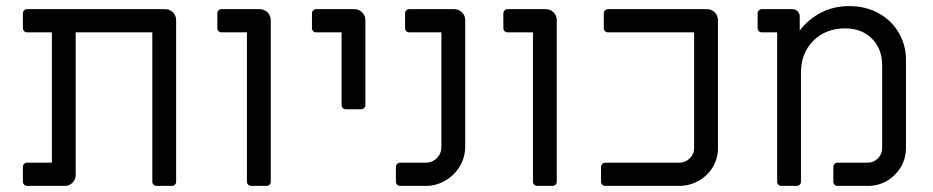

<svg xmlns="http://www.w3.org/2000/svg" viewBox="-20 -609 3058 629"><path d="M55 -14V-62Q55 -68 59 -72Q63 -76 69 -76H150V-503H69Q63 -503 59 -507Q55 -511 55 -517V-565Q55 -571 59 -575Q63 -579 69 -579H521Q536 -579 546.5 -568.5Q557 -558 557 -543V-14Q557 -8 553 -4Q549 0 543 0H493Q487 0 483 -4Q479 -8 479 -14V-503H228V-36Q228 -21 217.5 -10.5Q207 0 192 0H69Q63 0 59 -4Q55 -8 55 -14Z M789 -14V-503H706Q700 -503 696 -507Q692 -511 692 -517V-565Q692 -571 696 -575Q700 -579 706 -579H831Q846 -579 856.5 -568.5Q867 -558 867 -543V-14Q867 -8 863 -4Q859 0 853 0H803Q797 0 793 -4Q789 -8 789 -14Z M1099 -265V-503H1016Q1010 -503 1006 -507Q1002 -511 1002 -517V-565Q1002 -571 1006 -575Q1010 -579 1016 -579H1141Q1156 -579 1166.5 -568.5Q1177 -558 1177 -543V-265Q1177 -259 1173 -255Q1169 -251 1163 -251H1113Q1107 -251 1103 -255Q1099 -259 1099 -265Z M1277 -14V-62Q1277 -68 1281 -72Q1285 -76 1291 -76H1374Q1396 -76 1411 -91Q1426 -106 1426 -128V-503H1321Q1315 -503 1311 -507Q1307 -511 1307 -517V-565Q1307 -571 1311 -575Q1315 -579 1321 -579H1468Q1483 -579 1493.5 -568.5Q1504 -558 1504 -543V-128Q1504 -94 1486.5 -64.5Q1469 -35 1439 -17.5Q1409 0 1376 0H1291Q1285 0 1281 -4Q1277 -8 1277 -14Z M1726 -14V-503H1643Q1637 -503 1633 -507Q1629 -511 1629 -517V-565Q1629 -571 1633 -575Q1637 -579 1643 -579H1768Q1783 -579 1793.5 -568.5Q1804 -558 1804 -543V-14Q1804 -8 1800 -4Q1796 0 1790 0H1740Q1734 0 1730 -4Q1726 -8 1726 -14Z M1949 -14V-62Q1949 -68 1953 -72Q1957 -76 1963 -76H2205Q2225 -76 2239.5 -90Q2254 -104 2254 -123V-503H1972Q1966 -503 1962 -507Q1958 -511 1958 -517V-565Q1958 -571 1962 -575Q1966 -579 1972 -579H2296Q2311 -579 2321.5 -568.5Q2332 -558 2332 -543V-123Q2332 -90 2315 -61.5Q2298 -33 2268.5 -16.5Q2239 0 2205 0H1963Q1957 0 1953 -4Q1949 -8 1949 -14Z M2526 -14V-503H2476Q2470 -503 2466 -507Q2462 -511 2462 -517V-565Q2462 -571 2466 -575Q2470 -579 2476 -579H2575Q2586 -579 2593 -572Q2600 -565 2600 -554V-509Q2628 -546 2669.5 -567.5Q2711 -589 2762 -589Q2817 -589 2859.5 -565Q2902 -541 2925 -500.5Q2948 -460 2948 -414V-123Q2947 -71 2910.5 -35.5Q2874 0 2823 0H2724Q2718 0 2714 -4Q2710 -8 2710 -14V-62Q2710 -68 2714 -72Q2718 -76 2724 -76H2822Q2842 -76 2856 -90Q2870 -104 2870 -124V-395Q2870 -449 2836.5 -482.5Q2803 -516 2749 -516Q2685 -516 2644.5 -475.5Q2604 -435 2604 -371V-14Q2604 -8 2600 -4Q2596 0 2590 0H2540Q2534 0 2530 -4Q2526 -8 2526 -14Z"/></svg>

Font: Miriam Libre
Style: Regular
Weight: 400
Version: Version 1.000